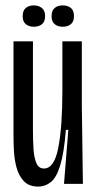

<svg xmlns="http://www.w3.org/2000/svg" viewBox="-20 -681 359 711"><path d="M122 10Q87 10 68 -10.5Q49 -31 41 -61.5Q33 -92 31.5 -123.5Q30 -155 30 -177V-528H102V-196Q102 -162 104 -130Q106 -98 114.5 -77.5Q123 -57 143 -57Q181 -57 196 -134.5Q211 -212 211 -344V-528H283V-291L287 0H217L233 -200H224Q217 -114 203 -68.5Q189 -23 168 -6.5Q147 10 122 10ZM212 -582Q194 -582 182.5 -591.5Q171 -601 171 -621Q171 -642 182.5 -651.5Q194 -661 212 -661Q231 -661 242.5 -651.5Q254 -642 254 -621Q254 -601 242.5 -591.5Q231 -582 212 -582ZM105 -582Q87 -582 75.5 -591.5Q64 -601 64 -621Q64 -642 75.5 -651.5Q87 -661 105 -661Q123 -661 135 -651.5Q147 -642 147 -621Q147 -601 135.5 -591.5Q124 -582 105 -582Z"/></svg>

Font: Bricolage Grotesque 48pt Condensed Light
Style: Regular
Weight: 300
Width: 3
Designer: Mathieu Triay
Foundry: Atelier Triay
Version: Version 1.000; ttfautohint (v1.8.4.7-5d5b);gftools[0.9.32]